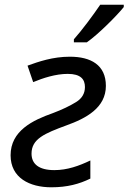

<svg xmlns="http://www.w3.org/2000/svg" viewBox="-20 -786 546 816"><path d="M198 10C266 10 317 -4 364 -27V-104C316 -81 266 -63 211 -63C144 -63 114 -90 114 -133C114 -196 170 -219 262 -253C346 -283 430 -328 430 -421C430 -510 366 -545 277 -545C204 -545 144 -524 97 -507L121 -437C162 -454 216 -472 268 -472C323 -472 341 -449 341 -416C341 -389 328 -367 303 -352C277 -336 244 -320 204 -305C119 -275 25 -230 25 -126C25 -30 106 10 198 10ZM349 -606C399 -641 479 -722 506 -756V-766H406C377 -723 328 -657 294 -619V-606Z"/></svg>

Font: BC Sans
Style: Italic
Weight: 400
Italic angle: -12°
Designer: Monotype Design Team
Designer: Province of B.C.
Foundry: Monotype Imaging Inc.
Version: Version 2.000;GOOG;noto-source:20170915:90ef993387c0